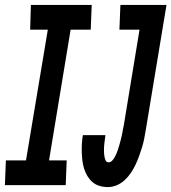

<svg xmlns="http://www.w3.org/2000/svg" viewBox="-50 -755 699 783"><path d="M-30 0 -26 -101H56L145 -634H73L76 -735H324L320 -634H238L150 -101H222L218 0ZM389 8Q372 8 355.5 3Q339 -2 327 -12.5Q315 -23 306.5 -37Q298 -51 293 -67Q288 -83 286 -100Q284 -117 283.5 -134.5Q283 -152 284 -169.5Q285 -187 288 -204H380Q379 -196 378 -188.5Q377 -181 376 -173.5Q375 -166 374.5 -158.5Q374 -151 374 -143Q374 -135 374.5 -128Q375 -121 376.5 -113.5Q378 -106 381.5 -99.5Q385 -93 393 -93Q401 -93 407.5 -100Q414 -107 418 -114.5Q422 -122 425.5 -130Q429 -138 431.5 -146.5Q434 -155 436.5 -163Q439 -171 441 -179Q443 -187 445 -195Q447 -203 448.5 -211.5Q450 -220 451.5 -228Q453 -236 455 -245L519 -634H437L441 -735H629L545 -228Q542 -210 538.5 -191.5Q535 -173 529.5 -155Q524 -137 517.5 -119Q511 -101 503 -84Q495 -67 484 -50.5Q473 -34 458.5 -20.5Q444 -7 426 0.5Q408 8 389 8Z"/></svg>

Font: Iosevka Curly Extended
Style: Bold Italic
Weight: 700
Width: 7
Italic angle: -9°
Monospace: yes
Designer: Belleve Invis
Foundry: Belleve Invis
Version: Version 11.1.0; ttfautohint (v1.8.3)